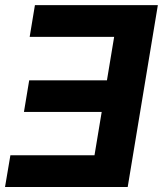

<svg xmlns="http://www.w3.org/2000/svg" viewBox="-23 -748 651 768"><path d="M608.4 -727.5 487.8 0H-2.9L18.6 -127H355L383.8 -300.3H72.8L93.8 -426.8H404.8L433.6 -600.6H95.7L116.7 -727.5Z"/></svg>

Font: Inter Tight
Style: Bold Italic
Weight: 700
Italic angle: -9.39999°
Designer: Rasmus Andersson
Foundry: rsms
Version: Version 3.004